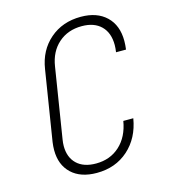

<svg xmlns="http://www.w3.org/2000/svg" viewBox="-111 -829 823 929"><g transform="rotate(-15 300.0 -365.0)"><path d="M88 -150Q88 -169 91 -190L147 -540Q161 -631 224 -685.5Q287 -740 379 -740Q460 -740 506.5 -695.5Q553 -651 553 -573Q553 -553 550 -530H500Q503 -550 503 -566Q503 -627 468.5 -661Q434 -695 372 -695Q302 -695 255 -653.5Q208 -612 197 -540L141 -190Q138 -172 138 -157Q138 -100 172 -67.5Q206 -35 268 -35Q339 -35 387 -79Q435 -123 448 -200H498Q482 -104 418 -47Q354 10 260 10Q179 10 133.5 -33Q88 -76 88 -150Z"/></g></svg>

Font: JetBrains Mono Extra Light
Style: Italic
Weight: 200
Italic angle: -9°
Monospace: yes
Designer: Philipp Nurullin, Konstantin Bulenkov
Foundry: JetBrains
Version: 2.002